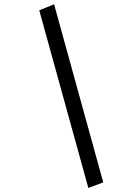

<svg xmlns="http://www.w3.org/2000/svg" viewBox="-20 -745 635 917"><path d="M473.1 126 401.9 152.8 167.5 -695.8 238.3 -724.6Z"/></svg>

Font: Elstob 10pt SemiBold
Style: Italic
Weight: 600
Italic angle: -20°
Designer: Peter S. Baker
Version: Version 1.015